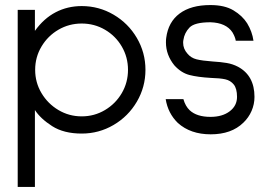

<svg xmlns="http://www.w3.org/2000/svg" viewBox="-20 -526 1066 759"><path d="M50 213V-487H118V-404Q153 -453 200 -477.5Q247 -502 303 -502Q371 -502 429 -468Q487 -434 521 -376Q555 -318 555 -250Q555 -182 521 -124Q487 -66 429 -32Q371 2 303 2Q232 2 186 -27.5Q140 -57 118 -91V213ZM119 -250Q119 -200 144 -158Q169 -116 211 -91Q253 -66 303 -66Q353 -66 395 -91Q437 -116 461.5 -158Q486 -200 486 -250Q486 -300 461.5 -342Q437 -384 395 -408.5Q353 -433 303 -433Q253 -433 211 -408.5Q169 -384 144 -342Q119 -300 119 -250Z M730 -90Q758 -64 812 -64Q859 -64 888 -86Q917 -108 917 -143Q917 -176 904 -192Q891 -208 870.5 -212.5Q850 -217 814 -218Q762 -221 729 -229.5Q696 -238 669 -268Q636 -309 636 -358Q636 -370 637 -376Q645 -439 690 -472.5Q735 -506 811 -506H812Q868 -506 903 -485Q938 -464 957 -434Q977 -401 982 -365H912Q910 -379 899 -398Q874 -436 812 -438Q749 -438 729 -417Q709 -396 705 -368Q704 -364 704 -357Q704 -333 721 -314Q735 -297 757 -291.5Q779 -286 820 -283Q853 -281 876.5 -277Q900 -273 921 -262Q986 -227 986 -143Q986 -114 974.5 -87.5Q963 -61 942 -41Q895 5 813 5Q733 5 683 -40Q644 -78 635 -134H705Q713 -106 730 -90Z"/></svg>

Font: Sulphur Point
Style: Regular
Weight: 400
Designer: Noponies / Dale Sattler
Foundry: Noponies
Version: Version 1.000; ttfautohint (v1.8)